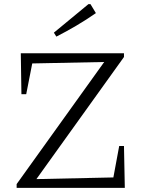

<svg xmlns="http://www.w3.org/2000/svg" viewBox="-20 -903 688 923"><path d="M60 0V-18L481 -605L135 -598L106 -450H83L80 -647H576V-629L155 -42L525 -50L553 -201H576L580 0ZM251 -727 239 -746 405 -883H415L441 -840Q395 -808 347.5 -780Q300 -752 251 -727Z"/></svg>

Font: Piazzolla Light
Style: Regular
Weight: 300
Designer: Juan Pablo del Peral
Foundry: Huerta Tipografica
Version: Version 1.330